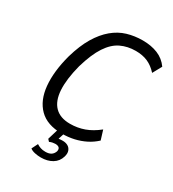

<svg xmlns="http://www.w3.org/2000/svg" viewBox="-214 -832 1034 1145"><g transform="rotate(30 303.0 -259.5)"><path d="M286 9Q185 9 131 -45Q77 -99 68 -194Q59 -289 92 -411Q117 -497 151.5 -554.5Q186 -612 229 -648Q272 -684 322 -699Q372 -714 428 -714Q486 -714 531.5 -695.5Q577 -677 606 -636L572 -574Q541 -608 505.5 -623.5Q470 -639 423 -639Q367 -639 321 -617Q275 -595 239 -540.5Q203 -486 175 -390Q148 -286 152.5 -213.5Q157 -141 194 -103.5Q231 -66 299 -66Q350 -66 396 -82.5Q442 -99 488 -136L508 -71Q479 -44 444 -26.5Q409 -9 369.5 0Q330 9 286 9ZM249 195Q228 195 207 190.5Q186 186 174 176L195 134Q207 142 221.5 147Q236 152 255 152Q279 152 293.5 143Q308 134 315 115Q319 98 311 89.5Q303 81 284 81Q277 81 266 83Q255 85 245 90L232 76L261 -20H306L281 58L263 51Q271 47 285 45Q299 43 313 43Q334 43 349 51.5Q364 60 370.5 77Q377 94 370 118Q359 156 326.5 175.5Q294 195 249 195Z"/></g></svg>

Font: Nunito Sans 7pt Condensed
Style: Italic
Weight: 400
Width: 3
Italic angle: -9°
Designer: Vernon Adams
Foundry: Vernon Adams
Version: Version 3.101;gftools[0.9.27]